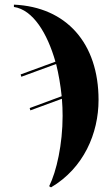

<svg xmlns="http://www.w3.org/2000/svg" viewBox="-20 -568 465 828"><path d="M192 235 200 240C341 157 405 7 405 -137C405 -382 266 -538 40 -548V-538C122 -526 184 -425 219 -302L69 -247L72 -237L222 -292C233 -248 241 -201 246 -153L108 -102L111 -92L247 -142C249 -117 250 -93 250 -68C250 53 224 171 192 235Z"/></svg>

Font: Noto Serif Display ExtraCondensed Black
Style: Regular
Weight: 900
Width: 2
Designer: Monotype Design Team
Foundry: Monotype Imaging Inc.
Version: Version 2.009